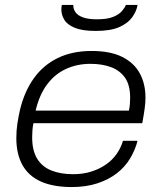

<svg xmlns="http://www.w3.org/2000/svg" viewBox="-20 -744 652 776"><path d="M270 12Q196 12 146 -10Q96 -32 71 -76.5Q46 -121 46 -186Q46 -217 50.5 -246Q55 -275 61 -301Q79 -375 117 -428Q155 -481 213.5 -509.5Q272 -538 350 -538Q426 -538 474 -514Q522 -490 545 -447.5Q568 -405 568 -349Q568 -331 565 -307.5Q562 -284 555 -246H115Q112 -230 111 -216.5Q110 -203 110 -189Q110 -136 130 -103Q150 -70 187.5 -55Q225 -40 275 -40Q316 -40 349 -50.5Q382 -61 408 -79Q434 -97 451.5 -122Q469 -147 477 -175H536Q526 -137 505.5 -103Q485 -69 452 -43.5Q419 -18 373.5 -3Q328 12 270 12ZM124 -297H501Q504 -311 505 -324Q506 -337 506 -349Q506 -400 485.5 -429.5Q465 -459 429 -472.5Q393 -486 345 -486Q292 -486 247 -465.5Q202 -445 170.5 -403Q139 -361 124 -297ZM367 -619Q313 -619 282.5 -631.5Q252 -644 240 -664Q228 -684 228 -705Q228 -710 228.5 -715Q229 -720 230 -724H276Q276 -707 285.5 -694Q295 -681 316 -673.5Q337 -666 372 -666Q414 -666 438 -676Q462 -686 473.5 -700Q485 -714 489 -724H536Q532 -699 514.5 -674.5Q497 -650 462 -634.5Q427 -619 367 -619Z"/></svg>

Font: Archivo SemiExpanded ExtraLight
Style: Italic
Weight: 250
Width: 6
Italic angle: -10°
Designer: Hector Gatti
Foundry: Omnibus-Type
Version: Version 2.001